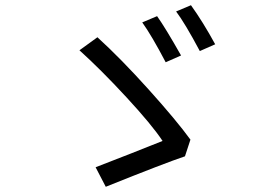

<svg xmlns="http://www.w3.org/2000/svg" viewBox="-20 -763 1040 737"><path d="M583 -701Q615 -656 675 -550L616 -524Q562 -627 526 -677ZM713 -743Q759 -679 806 -593L747 -567Q690 -674 656 -719ZM690 -163Q615 -138 386 -46L347 -121Q487 -175 604 -222Q563 -284 465 -390Q367 -496 285 -570L354 -620Q445 -537 551.5 -418.5Q658 -300 711 -227Z"/></svg>

Font: Noto Sans SC
Style: Regular
Weight: 400
Designer: Ryoko NISHIZUKA  (kana, bopomofo & ideographs); Paul D. Hunt (Latin, Greek & Cyrillic); Sandoll Communications , Soo-you
Foundry: Adobe
Version: Version 2.002;hotconv 1.0.116;makeotfexe 2.5.65601